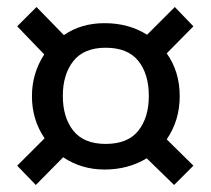

<svg xmlns="http://www.w3.org/2000/svg" viewBox="-20 -615 600 547"><path d="M476 -88 398 -164Q345 -132 278 -132Q212 -132 160 -167L82 -88L29 -143L107 -221Q71 -274 71 -341Q71 -406 106 -460L29 -540L84 -595L162 -515Q211 -549 278 -549Q347 -549 399 -516L478 -595L531 -540L455 -463Q492 -411 492 -341Q492 -272 455 -218L531 -143ZM281 -205Q344 -205 374 -242.5Q404 -280 404 -342Q404 -404 374 -441.5Q344 -479 281 -479Q219 -479 189 -441Q159 -403 159 -342Q159 -280 189 -242.5Q219 -205 281 -205Z"/></svg>

Font: Trujillo
Style: Regular
Weight: 400
Designer: Fira Sans original fonts by bBox Type GmbH, Carrois Corporate GbR, & Edenspiekermann AG / Changes by Cristiano Sobral
Foundry: Fira Sans original fonts by bBox Type GmbH, Carrois Corporate GbR, & Edenspiekermann AG / Changes by Cristiano Sobral
Version: Version 4.301;October 17, 2021;FontCreator 14.0.0.2814 64-bi